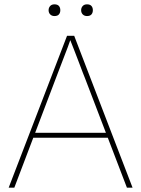

<svg xmlns="http://www.w3.org/2000/svg" viewBox="-20 -865 651 885"><path d="M20 0 289 -700H322L591 0H565L372 -504Q369 -511 361.5 -530.5Q354 -550 343.5 -578Q333 -606 321 -636.5Q309 -667 298 -695L309 -694Q303 -676 292.5 -648Q282 -620 270.5 -590.5Q259 -561 250 -537Q241 -513 237 -503L46 0ZM120 -230 128 -253H485L493 -230ZM354 -818Q354 -829 361 -837Q368 -845 381 -845Q395 -845 401.5 -837.5Q408 -830 408 -818Q408 -806 401.5 -798.5Q395 -791 381 -791Q369 -791 361.5 -798.5Q354 -806 354 -818ZM204 -818Q204 -829 211 -837Q218 -845 231 -845Q245 -845 251.5 -837.5Q258 -830 258 -818Q258 -806 251.5 -798.5Q245 -791 231 -791Q219 -791 211.5 -798.5Q204 -806 204 -818Z"/></svg>

Font: Mach Thin
Style: Regular
Weight: 250
Version: Version 1.002